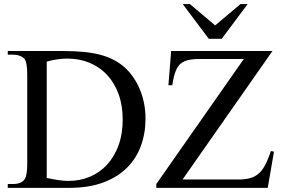

<svg xmlns="http://www.w3.org/2000/svg" viewBox="-20 -909 1373 929"><path d="M684.1 -335Q684.1 -265.1 662.1 -204.1Q640.1 -143.1 594.7 -97.7Q549.3 -52.2 479.5 -26.1Q409.7 0 314 0H17.6V-18.6H42.5Q63.5 -18.6 78.4 -24.9Q93.3 -31.2 101.1 -44.9Q106 -53.2 108.9 -71.3Q111.8 -89.4 111.8 -117.7V-545.4Q111.8 -606.4 99.1 -623.5Q88.9 -633.8 75 -639.2Q61 -644.5 42.5 -644.5H17.6V-662.1H286.6Q341.8 -662.1 386 -657.7Q430.2 -653.3 465.8 -643.8Q501.5 -634.3 530 -619.4Q558.6 -604.5 582 -584Q605 -563.5 623.8 -536.6Q642.6 -509.8 656 -478Q669.4 -446.3 676.8 -410.2Q684.1 -374 684.1 -335ZM573.7 -330.1Q573.7 -398.9 553.7 -453.6Q533.7 -508.3 498.3 -546.4Q462.9 -584.5 413.8 -605Q364.7 -625.5 306.2 -625.5Q284.2 -625.5 259.5 -622.3Q234.9 -619.1 206.1 -610.8V-47.9Q236.8 -41.5 262.7 -37.6Q288.6 -33.7 309.6 -33.7Q365.7 -33.2 414.1 -53.5Q462.4 -73.7 497.8 -112.1Q533.2 -150.4 553.5 -205.6Q573.7 -260.7 573.7 -330.1ZM1275.4 0H736.3V-18.6L1159.7 -623.5H948.7Q910.6 -623.5 888.7 -617.9Q866.7 -612.3 852.5 -599.6Q846.2 -593.8 840.8 -585.9Q835.4 -578.1 830.6 -566.4Q825.7 -554.7 821.5 -537.8Q817.4 -521 813.5 -496.6H794.9L808.1 -662.1H1298.3L863.3 -40.5H1134.8Q1166 -40.5 1189.5 -46.9Q1212.9 -53.2 1229.5 -67.4Q1247.1 -81.1 1261.7 -108.4Q1276.4 -135.7 1290.5 -178.2L1305.7 -175.3ZM1052.7 -721.2H990.2L864.3 -889.2H898.9L1021 -786.1L1143.6 -889.2H1178.2Z"/></svg>

Font: Doulos SIL Compact
Style: Regular
Weight: 400
Designer: Walt Agee, Victor Gaultney, Peter Martin, Debbi Hosken
Foundry: SIL International
Version: Version 4.110; 2011; Maintenance release ; LnSpcTght